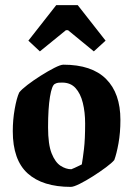

<svg xmlns="http://www.w3.org/2000/svg" viewBox="-20 -720 521 751"><path d="M257 11Q147 11 88.5 -41.5Q30 -94 30 -207Q30 -251 37.5 -293.5Q45 -336 55 -358Q64 -370 87.5 -388Q111 -406 139.5 -424Q168 -442 192.5 -454.5Q217 -467 228 -467Q339 -467 395 -411Q451 -355 451 -251Q451 -201 443.5 -159.5Q436 -118 427 -94Q418 -83 394.5 -65.5Q371 -48 343.5 -30.5Q316 -13 292 -1Q268 11 257 11ZM259 -58Q262 -59 272 -63.5Q282 -68 291 -72.5Q300 -77 300 -77Q304 -100 308.5 -137.5Q313 -175 313 -237Q313 -281 304 -317.5Q295 -354 275.5 -375.5Q256 -397 223 -397Q216 -397 209 -396.5Q202 -396 195 -392Q183 -387 175.5 -341.5Q168 -296 168 -222Q168 -155 182 -120Q196 -85 217 -71.5Q238 -58 259 -58ZM136 -519 91 -561 200 -700H284L393 -561L347 -519L246 -602H238Z"/></svg>

Font: Grenze Gotisch
Style: Bold
Weight: 700
Designer: Renata Polastri
Foundry: Omnibus-Type
Version: Version 1.001